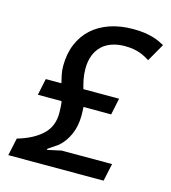

<svg xmlns="http://www.w3.org/2000/svg" viewBox="-102 -757 747 840"><g transform="rotate(15 271.0 -337.0)"><path d="M85 -363.8H155.8Q151.9 -379.4 147.7 -398.9Q143.6 -418.5 143.6 -439.9Q143.6 -494.6 161.9 -538.3Q180.2 -582 213.4 -612.1Q246.6 -642.1 293.7 -658.2Q340.8 -674.3 398.9 -674.3Q427.2 -674.3 449.5 -671.1Q471.7 -668 489 -662.8Q506.3 -657.7 519.3 -651.6Q532.2 -645.5 542 -640.1L496.1 -559.6Q486.3 -565.4 475.8 -571.3Q465.3 -577.1 451.9 -582Q438.5 -586.9 421.6 -589.8Q404.8 -592.8 382.3 -592.8Q351.1 -592.8 325 -584Q298.8 -575.2 280.3 -557.9Q261.7 -540.5 251.2 -514.2Q240.7 -487.8 240.7 -452.6Q240.7 -428.2 245.1 -405.8Q249.5 -383.3 255.4 -363.8H417L401.4 -288.6H275.9Q276.4 -281.7 276.9 -270.5Q277.3 -259.3 277.3 -250Q277.3 -203.1 260.7 -164.8Q244.1 -126.5 214.8 -101.1L170.9 -71.3L169.9 -65.9L232.9 -79.6H461.4L444.3 0H12.7L29.8 -79.6L31.7 -80.1Q102.5 -101.1 141.6 -138.2Q180.7 -175.3 180.7 -235.4Q180.7 -249.5 179.7 -263.9Q178.7 -278.3 176.8 -288.6H69.3Z"/></g></svg>

Font: PT Astra Sans
Style: Italic
Weight: 400
Italic angle: -16°
Designer: A.Korolkova, I. Chaeva
Foundry: ParaType Ltd
Version: Version 1.001; ttfautohint (v1.6)